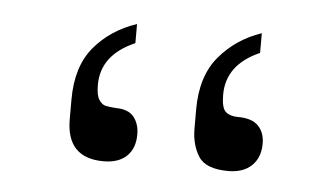

<svg xmlns="http://www.w3.org/2000/svg" viewBox="-31 -800 569 330"><g transform="rotate(5 253.0 -635.5)"><path d="M409 -723Q352 -698 352 -646Q352 -623 359.5 -616.5Q367 -610 380 -610Q405 -610 416 -598.5Q427 -587 427 -568Q427 -544 412.5 -530Q398 -516 372 -516Q333 -516 320.5 -536Q308 -556 308 -584V-617Q308 -674 336.5 -708Q365 -742 409 -757ZM194 -721Q136 -696 136 -644Q136 -626 141 -618.5Q146 -611 151.5 -609.5Q157 -608 170 -607Q192 -607 201.5 -595Q211 -583 211 -565Q211 -541 197 -527.5Q183 -514 157 -514Q93 -514 93 -581V-615Q93 -672 121 -705.5Q149 -739 194 -754Z"/></g></svg>

Font: Be Vietnam Light
Style: Regular
Weight: 300
Designer: Gabriel Lam
Foundry: TypeRant
Version: Version 4.000